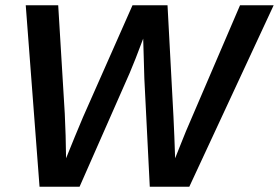

<svg xmlns="http://www.w3.org/2000/svg" viewBox="-20 -708 1058 728"><path d="M471.7 -431.2 281.7 0H129.9L77.6 -688H200.7L225.6 -276.9Q227.5 -237.3 228.8 -194.8Q230 -152.3 230.5 -107.9Q247.6 -150.4 263.7 -189.5Q279.8 -228.5 294.9 -264.2L482.4 -688H615.2L637.7 -266.1Q639.6 -229 641.1 -189.5Q642.6 -149.9 644 -107.9Q654.8 -133.8 664.3 -158.7Q673.8 -183.6 685.1 -210.4L890.1 -688H1017.6L697.8 0H547.9L527.3 -410.2Q525.9 -457 524.9 -494.9Q523.9 -532.7 522.9 -561.5Q507.3 -519.5 494.4 -486.8Q481.4 -454.1 471.7 -431.2Z"/></svg>

Font: Arimo SemiBold
Style: Italic
Weight: 600
Italic angle: -12°
Version: Version 1.33